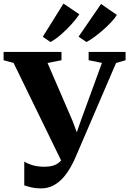

<svg xmlns="http://www.w3.org/2000/svg" viewBox="-40 -1032 718 1068"><path d="M188 16Q158 16 135 10.5Q112 5 95 -1V-133.5Q110.5 -122.5 139.5 -113.5Q168.5 -104.5 207 -104.5Q233.5 -104.5 254.2 -110.5Q275 -116.5 290.5 -130Q306 -143.5 315.5 -165V-107.5L35.5 -682L-20 -697V-743H302V-697L224.5 -681.5L364 -358.5L406 -245.5L367.5 -239L409 -359L527 -682L453 -697V-743H658.5V-697L605.5 -681.5L380.5 -158Q370.5 -134.5 354.2 -104.8Q338 -75 314.8 -47.5Q291.5 -20 260 -2Q228.5 16 188 16ZM440.5 -798.5 397 -828 522 -1010 610 -949Q598.5 -930 578 -908.2Q557.5 -886.5 533 -865Q508.5 -843.5 484.5 -825.8Q460.5 -808 441.5 -798.5ZM240.5 -798.5 198 -827.5 313 -1012 401.5 -952.5Q385.5 -928 358 -897.5Q330.5 -867 299.5 -840Q268.5 -813 241.5 -798.5Z"/></svg>

Font: Merriweather 72pt ExtraBold
Style: Regular
Weight: 800
Version: Version 2.100